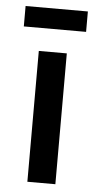

<svg xmlns="http://www.w3.org/2000/svg" viewBox="-50 -698 374 731"><g transform="rotate(5 137.0 -333.0)"><path d="M256 -588H18V-666H256ZM190 0H83V-500H190Z"/></g></svg>

Font: Work Sans Medium
Style: Regular
Weight: 500
Designer: Wei Huang
Foundry: Wei Huang
Version: Version 1.500